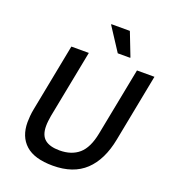

<svg xmlns="http://www.w3.org/2000/svg" viewBox="-166 -1056 1055 1188"><g transform="rotate(20 361.5 -461.5)"><path d="M81 -188Q81 -206 83 -229Q85 -252 90 -277L176 -720H291L204 -273Q201 -255 199 -238Q197 -221 197 -205Q197 -144 229.5 -117.5Q262 -91 326 -91Q405 -91 453.5 -133Q502 -175 521 -273L608 -720H723L637 -276Q610 -135 532 -61.5Q454 12 319 12Q198 12 139.5 -40.5Q81 -93 81 -188ZM460 -779 361 -931V-935H483L542 -783V-779Z"/></g></svg>

Font: Kufam Medium
Style: Italic
Weight: 500
Italic angle: -11°
Designer: Artur Schmal
Foundry: Original Type
Version: Version 1.301; ttfautohint (v1.8.3)